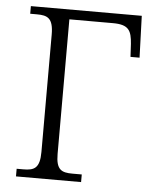

<svg xmlns="http://www.w3.org/2000/svg" viewBox="-52 -758 648 802"><g transform="rotate(5 272.5 -357.0)"><path d="M45 0H318V-32H279C233 -32 210 -42 210 -109V-673H393C460 -673 471 -648 475 -593L478 -539H516L510 -714H45V-682H73C118 -682 142 -672 142 -603V-111C142 -42 118 -32 73 -32H45Z"/></g></svg>

Font: Noto Serif Light
Style: Regular
Weight: 300
Designer: Monotype Design Team
Foundry: Monotype Imaging Inc.
Version: Version 2.013